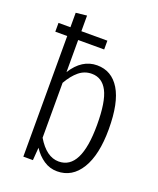

<svg xmlns="http://www.w3.org/2000/svg" viewBox="-140 -827 760 923"><g transform="rotate(20 240.0 -365.5)"><path d="M429 -264Q429 -133 385 -61Q341 11 264 11Q226 11 195 -10Q164 -31 142 -65L137 0H88V-617H27V-662H88V-736L144 -742V-662H277V-617H144V-453Q195 -534 272 -534Q347 -534 388 -466.5Q429 -399 429 -264ZM369 -264Q369 -383 342 -435Q315 -487 262 -487Q225 -487 196.5 -463.5Q168 -440 144 -398V-117Q192 -36 255 -36Q369 -36 369 -264Z"/></g></svg>

Font: Fira Sans Extra Condensed Light
Style: Regular
Weight: 300
Width: 1
Designer: Carrois Corporate & Edenspiekermann AG
Foundry: Carrois Corporate GbR & Edenspiekermann AG
Version: Version 4.203